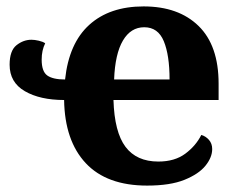

<svg xmlns="http://www.w3.org/2000/svg" viewBox="-20 -569 745 599"><path d="M439 10Q313 10 247.5 -60Q182 -130 180 -257Q105 -257 57.5 -284.5Q10 -312 10 -367Q10 -411 31.5 -428Q53 -445 78 -445Q88 -445 101 -442Q114 -439 121 -434Q110 -412 110 -383Q110 -346 127.5 -333.5Q145 -321 183 -321Q195 -434 258.5 -491.5Q322 -549 428 -549Q537 -549 599.5 -488Q662 -427 662 -308V-257H334Q337 -157 371.5 -111Q406 -65 474 -65Q525 -65 558 -89.5Q591 -114 608 -148Q622 -144 632 -132.5Q642 -121 642 -104Q642 -78 621 -52Q600 -26 555.5 -8Q511 10 439 10ZM509 -321Q509 -397 491 -440.5Q473 -484 430 -484Q388 -484 363.5 -442.5Q339 -401 336 -321Z"/></svg>

Font: Noto Serif
Style: Bold
Weight: 700
Designer: Monotype Design Team
Foundry: Monotype Imaging Inc.
Version: Version 2.014